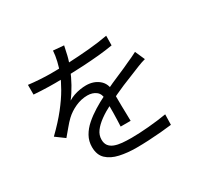

<svg xmlns="http://www.w3.org/2000/svg" viewBox="-171 -1019 1342 1285"><g transform="rotate(-30 500.0 -376.5)"><path d="M460 -791Q454 -761 444.5 -720.5Q435 -680 414 -629Q396 -584 369.5 -536Q343 -488 313 -449Q332 -461 356 -469.5Q380 -478 405.5 -482Q431 -486 452 -486Q510 -486 550 -453.5Q590 -421 590 -359Q590 -340 590 -310.5Q590 -281 590.5 -248.5Q591 -216 592 -185Q593 -154 593 -131H516Q517 -151 518 -178Q519 -205 519.5 -235Q520 -265 519.5 -292Q519 -319 519 -338Q519 -382 492.5 -402.5Q466 -423 426 -423Q379 -423 333.5 -402.5Q288 -382 254 -350Q232 -329 210.5 -302.5Q189 -276 163 -246L95 -296Q167 -366 215 -427Q263 -488 293 -540.5Q323 -593 340 -635Q356 -677 366 -719.5Q376 -762 378 -798ZM118 -683Q158 -678 205 -675Q252 -672 287 -672Q354 -672 431 -675.5Q508 -679 586.5 -686Q665 -693 736 -706L735 -632Q683 -623 624 -617.5Q565 -612 504 -608.5Q443 -605 386.5 -603.5Q330 -602 282 -602Q261 -602 233.5 -602.5Q206 -603 176 -604.5Q146 -606 118 -608ZM882 -441Q869 -438 853.5 -432.5Q838 -427 822.5 -421Q807 -415 793 -409Q741 -389 672 -360Q603 -331 531 -293Q481 -268 443 -240.5Q405 -213 383 -183.5Q361 -154 361 -119Q361 -90 374.5 -72Q388 -54 413 -44.5Q438 -35 470.5 -32Q503 -29 542 -29Q600 -29 674.5 -35.5Q749 -42 815 -53L813 27Q775 32 727.5 36Q680 40 631.5 42.5Q583 45 539 45Q468 45 409.5 32Q351 19 316 -14Q281 -47 281 -108Q281 -153 302 -190.5Q323 -228 358.5 -259Q394 -290 437 -316.5Q480 -343 525 -365Q573 -391 615.5 -410Q658 -429 696 -445Q734 -461 767 -477Q789 -487 809 -496Q829 -505 849 -516Z"/></g></svg>

Font: Noto Sans KR
Style: Regular
Weight: 400
Designer: Ryoko NISHIZUKA  (kana, bopomofo & ideographs); Paul D. Hunt (Latin, Greek & Cyrillic); Sandoll Communications , Soo-you
Foundry: Adobe
Version: Version 2.004-H2;hotconv 1.0.118;makeotfexe 2.5.65603